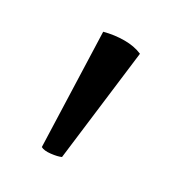

<svg xmlns="http://www.w3.org/2000/svg" viewBox="-45 -113 241 261"><g transform="rotate(15 75.5 17.5)"><path d="M62 107Q56 108 46 106.5Q36 105 32 101L72 -72Q88 -72 103 -68Q118 -64 128 -56Z"/></g></svg>

Font: Arima Light
Style: Regular
Weight: 300
Designer: Joana Correia and Natanael Gama
Foundry: NDISCOVER
Version: Version 1.101;gftools[0.9.23]